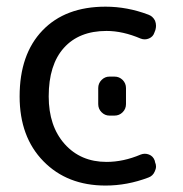

<svg xmlns="http://www.w3.org/2000/svg" viewBox="-20 -578 561 587"><path d="M452.1 -478.5Q448.2 -465.8 435.5 -460.4Q422.9 -455.1 410.2 -460Q355.5 -483.4 305.7 -483.4Q221.7 -483.4 175.3 -431.6Q128.9 -379.9 128.9 -283.2Q128.9 -192.4 177.7 -137.7Q226.6 -83 305.7 -83Q357.4 -83 410.2 -105.5Q422.9 -110.4 435.5 -105.5Q448.2 -100.6 453.1 -86.9L454.1 -82Q457 -75.2 457 -69.3Q457 -61.5 453.1 -53.7Q447.3 -40 433.6 -35.2Q369.1 -10.7 302.7 -10.7Q185.5 -10.7 112.8 -85Q40 -159.2 40 -283.2Q40 -412.1 109.9 -484.9Q179.7 -557.6 302.7 -557.6Q369.1 -557.6 433.6 -533.2Q447.3 -528.3 454.1 -514.6Q457 -506.8 457 -499Q457 -493.2 455.1 -486.3ZM314.5 -224.6Q300.8 -224.6 290.5 -234.9Q280.3 -245.1 280.3 -259.8V-308.6Q280.3 -323.2 290.5 -333.5Q300.8 -343.8 314.5 -343.8H330.1Q344.7 -343.8 355 -333.5Q365.2 -323.2 365.2 -308.6V-259.8Q365.2 -245.1 355 -234.9Q344.7 -224.6 330.1 -224.6Z"/></svg>

Font: Gen Jyuu GothicL Regular
Style: Regular
Weight: 400
Designer: [Source Han Sans]
Ryoko NISHIZUKA  (kana & ideographs); Paul D. Hunt (Latin, Greek & Cyrillic); Wenlong ZHANG  (bopomofo
Version: Version 1.002.20150607